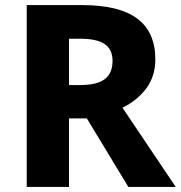

<svg xmlns="http://www.w3.org/2000/svg" viewBox="-20 -734 710 754"><path d="M590 -501Q590 -435 555 -387.5Q520 -340 461 -311L670 0H484L321 -269H251V0H85V-714H303Q448 -714 519 -661Q590 -608 590 -501ZM251 -582V-400H296Q360 -400 391 -423Q422 -446 422 -495Q422 -540 391 -561Q360 -582 295 -582Z"/></svg>

Font: Noto Sans UI ExtraBold
Style: Regular
Weight: 800
Designer: Monotype Design Team
Foundry: Monotype Imaging Inc.
Version: Version 1.001